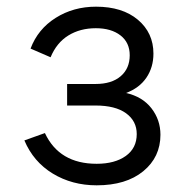

<svg xmlns="http://www.w3.org/2000/svg" viewBox="-20 -543 568 575"><path d="M269.5 12Q196 12 138 -23.2Q80 -58.5 53 -122.5L114.5 -144.5Q157.5 -52.5 269.5 -52.5Q324 -52.5 356.8 -76Q389.5 -99.5 389.5 -141.5Q389.5 -180.5 357.5 -203.8Q325.5 -227 266 -227H181V-291.5H266Q314.5 -291.5 341.5 -314.8Q368.5 -338 368.5 -377.5Q368.5 -415.5 340.8 -437Q313 -458.5 267 -458.5Q220 -458.5 184.8 -436.8Q149.5 -415 131.5 -371.5L71.5 -397.5Q93.5 -456 146.8 -489.5Q200 -523 267.5 -523Q346.5 -523 393 -483.8Q439.5 -444.5 439.5 -382.5Q439.5 -341.5 418.5 -310.5Q397.5 -279.5 357.5 -264.5Q406.5 -253.5 433.5 -218.8Q460.5 -184 460.5 -139.5Q460.5 -72.5 409 -30.2Q357.5 12 269.5 12Z"/></svg>

Font: Overpass Light
Style: Regular
Weight: 300
Designer: Delve Withrington, Dave Bailey, Thomas Jockin
Foundry: Delve Fonts LLC
Version: Version 4.000; ttfautohint (v1.8.3)